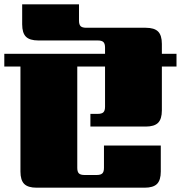

<svg xmlns="http://www.w3.org/2000/svg" viewBox="-40 -872 840 892"><path d="M780 -622V-563H712V-359Q712 -319 694.5 -301.5Q677 -284 637 -284H380V-343H414Q433 -343 440.5 -350.5Q448 -358 448 -376V-563H319V-92Q319 -74 326.5 -66.5Q334 -59 353 -59H409Q428 -59 435.5 -66.5Q443 -74 443 -92V-196H707V-75Q707 -35 689.5 -17.5Q672 0 632 0H130Q90 0 72.5 -17.5Q55 -35 55 -75V-563H-20V-622H448V-651Q448 -669 440.5 -676.5Q433 -684 414 -684H138Q98 -684 80.5 -701.5Q63 -719 63 -759V-852H327V-776Q327 -758 334.5 -750.5Q342 -743 361 -743H637Q677 -743 694.5 -725.5Q712 -708 712 -668V-622Z"/></svg>

Font: Sarpanch Black
Style: Regular
Weight: 900
Designer: Manushi Parikh (Devanagari and Latin), Jyotish Sonowal (Devanagari)
Foundry: Indian Type Foundry
Version: Version 2.004;PS 1.0;hotconv 1.0.78;makeotf.lib2.5.61930; tt